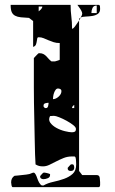

<svg xmlns="http://www.w3.org/2000/svg" viewBox="-20 -767 476 794"><path d="M380 -43Q391 -43 392.5 -31.5Q394 -20 394 -14Q394 -12 394 -2.5Q394 7 387 7H33Q29 7 27.5 -1.5Q26 -10 26 -13Q26 -31 40 -40Q43 -40 51.5 -41Q60 -42 70 -43Q80 -44 88.5 -45Q97 -46 100 -47Q102 -47 110 -50.5Q118 -54 120 -53Q124 -52 127.5 -45.5Q131 -39 134 -30Q137 -21 141.5 -12.5Q146 -4 153 0H160Q177 -10 200.5 -15Q224 -20 245 -27.5Q266 -35 280.5 -48Q295 -61 295 -87Q295 -90 294.5 -100Q294 -110 293 -113Q292 -120 287 -120Q282 -120 278 -120Q259 -120 243 -113.5Q227 -107 212.5 -99.5Q198 -92 184.5 -85.5Q171 -79 158 -79Q149 -79 142.5 -80.5Q136 -82 127 -87Q126 -100 125 -128Q124 -156 123.5 -191.5Q123 -227 122 -266.5Q121 -306 120.5 -341.5Q120 -377 120 -405Q120 -433 120 -447V-527Q122 -529 129.5 -537Q137 -545 140 -547H143Q153 -547 159.5 -543.5Q166 -540 171 -535Q176 -530 181 -524Q186 -518 193 -513H207Q211 -514 219 -516.5Q227 -519 227 -520V-589Q213 -589 202 -592.5Q191 -596 180.5 -600.5Q170 -605 160.5 -609Q151 -613 140 -613Q135 -613 134 -608Q133 -603 132 -596Q131 -589 128.5 -582.5Q126 -576 117 -573V-680L100 -693Q80 -694 66 -695.5Q52 -697 42.5 -702Q33 -707 28.5 -717Q24 -727 24 -747H272Q272 -721 275 -698.5Q278 -676 278 -648Q283 -648 291 -659Q299 -670 307 -682V-60L320 -43ZM387 -747Q393 -747 393.5 -740Q394 -733 394 -730Q394 -716 384.5 -709.5Q375 -703 361.5 -701Q348 -699 334.5 -698.5Q321 -698 314 -695Q320 -705 320 -710Q320 -718 312 -730Q304 -742 300 -747ZM380 -744Q367 -744 362.5 -734Q358 -724 358 -713H380ZM140 -720Q143 -722 149 -728Q155 -734 155 -740H140ZM307 -687Q307 -691 314 -695L307 -682ZM220 -401Q214 -401 210 -395.5Q206 -390 203.5 -383Q201 -376 200 -368.5Q199 -361 199 -357Q211 -357 222.5 -367.5Q234 -378 234 -390Q234 -396 229.5 -398.5Q225 -401 220 -401ZM170 -320Q177 -320 179 -328.5Q181 -337 181 -342Q175 -342 167.5 -340Q160 -338 160 -330V-327Q162 -322 167 -320ZM287 -333Q278 -328 278 -320H287ZM277 -220Q285 -220 289.5 -222.5Q294 -225 294 -234Q294 -241 282.5 -250Q271 -259 255.5 -267.5Q240 -276 225 -282Q210 -288 203 -288L187 -287Q179 -272 188 -259.5Q197 -247 213.5 -238Q230 -229 248.5 -224.5Q267 -220 277 -220ZM260 -73Q262 -76 267 -81Q272 -86 273 -87Q283 -89 285 -84Q287 -79 287 -74Q287 -60 273 -60Q260 -60 260 -70ZM187 -43Q187 -34 177.5 -30Q168 -26 160 -26Q155 -26 150.5 -28.5Q146 -31 146 -37Q146 -39 147 -40Q149 -43 154 -48Q159 -53 160 -53Q163 -54 173.5 -51.5Q184 -49 187 -47Z"/></svg>

Font: Genkaimincho
Style: Regular
Weight: 800
Designer: Dr. Ken Lunde (project architect, glyph set definition & overall production); Masataka HATTORI \u670D \u90E8 \u6B63 \u8C
Foundry: Adobe Systems Incorporated
Version: Version 1.00